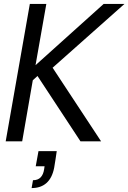

<svg xmlns="http://www.w3.org/2000/svg" viewBox="-20 -720 654 978"><path d="M9 0 132 -700H216L161 -388L508 -700H614L248 -375L495 0H390L171 -333L147 -311L93 0ZM141 238 148 198Q173 198 187 183.5Q201 169 205 141L207 127H162L176 50H269Q266 70 263 90.5Q260 111 256 134Q246 186 217 212Q188 238 141 238Z"/></svg>

Font: DM Sans 36pt
Style: Italic
Weight: 400
Italic angle: -10°
Designer: Colophon Foundry, Jonny Pinhorn
Foundry: Colophon Foundry
Version: Version 4.004;gftools[0.9.30]